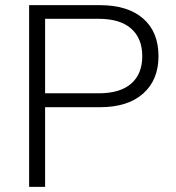

<svg xmlns="http://www.w3.org/2000/svg" viewBox="-20 -725 684 745"><path d="M93 0V-705H367Q476 -705 535.5 -653Q595 -601 595 -507Q595 -415 535.5 -362Q476 -309 367 -309H155V0ZM155 -363H363Q446 -363 489 -400.5Q532 -438 532 -507Q532 -576 489 -614Q446 -652 363 -652H155Z"/></svg>

Font: Mulish ExtraLight Light
Style: Regular
Weight: 300
Version: Version 3.603